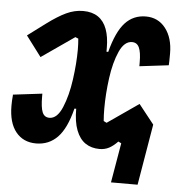

<svg xmlns="http://www.w3.org/2000/svg" viewBox="-54 -575 708 762"><g transform="rotate(5 300.5 -194.0)"><path d="M431 -24Q414 -6 397 3Q380 12 359 12Q326 12 302.5 -4Q279 -20 266 -53.5Q253 -87 253 -139H246Q226 -59 191.5 -23.5Q157 12 106 12Q55 12 25.5 -24.5Q-4 -61 -4 -129Q-4 -149 -2 -169V-173L114 -187Q114 -184 114 -181.5Q114 -179 114 -176Q114 -132 122 -113Q130 -94 150 -94Q181 -94 201 -141.5Q221 -189 230 -254Q239 -319 239 -373Q239 -385 238.5 -395.5Q238 -406 237 -417L225 -422L94 -331L33 -412L104 -465Q147 -497 180 -512.5Q213 -528 247 -528Q283 -528 306.5 -512Q330 -496 341.5 -465Q353 -434 353 -390V-375H360Q381 -456 414 -492Q447 -528 497 -528Q546 -528 575.5 -490Q605 -452 605 -390Q605 -354 604 -343L488 -329Q488 -333 488 -337Q488 -341 488 -345Q488 -384 479.5 -403Q471 -422 451 -422Q420 -422 400.5 -378Q381 -334 372.5 -271Q364 -208 364 -149Q364 -136 364.5 -123.5Q365 -111 366 -100L378 -94L502 -180L563 -103L522 140H416L443 -18Z"/></g></svg>

Font: iA Writer Mono V
Style: Regular
Weight: 400
Italic angle: -9.5°
Designer: Mike Abbink, Paul van der Laan, Pieter van Rosmalen
Foundry: Bold Monday
Version: Version 2.000